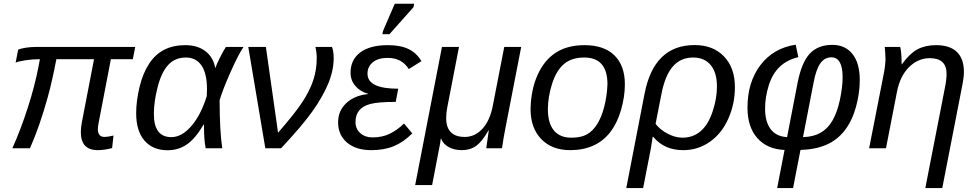

<svg xmlns="http://www.w3.org/2000/svg" viewBox="-20 -773 5090 1001"><path d="M490.2 -99.1Q490.2 -59.1 525.4 -59.1Q542.5 -59.1 571.8 -66.4L564.5 -1Q523.9 9.8 489.3 9.8Q401.4 9.8 401.4 -84.5Q401.4 -104.5 406.2 -132.3L470.2 -464.4H273.9Q252 -350.1 230.2 -271Q208.5 -191.9 184.8 -124Q161.1 -56.2 136.2 0H44.4Q87.9 -96.7 124.8 -211.2Q161.6 -325.7 180.7 -425.3L188 -464.4Q148.4 -464.4 111.8 -458.7Q75.2 -453.1 61.5 -446.3L74.7 -514.2Q87.9 -520 114 -524.2Q140.1 -528.3 167 -528.3H685.1L672.4 -464.4H558.1L493.7 -129.9Q490.2 -112.8 490.2 -99.1Z M946.3 -537.6Q1009.8 -537.6 1050.8 -506.3Q1091.8 -475.1 1102.1 -418.9H1103Q1108.9 -437 1124.8 -469Q1140.6 -501 1157.7 -528.3H1249.5Q1222.2 -487.8 1181.9 -397.2Q1141.6 -306.6 1125 -251Q1125 -91.8 1138.7 0H1052.2Q1043.5 -43.9 1043.5 -115.7V-123.5H1041.5Q998 -49.8 953.9 -19.8Q909.7 10.3 854 10.3Q776.4 10.3 733.2 -40Q689.9 -90.3 689.9 -183.1Q689.9 -246.6 707.5 -319.3Q725.1 -392.1 757.6 -441.2Q790 -490.2 836.7 -513.9Q883.3 -537.6 946.3 -537.6ZM949.2 -473.1Q892.6 -473.1 857.2 -434.8Q821.8 -396.5 802 -319.6Q782.2 -242.7 782.2 -178.7Q782.2 -58.1 873.5 -58.1Q927.2 -58.1 977.1 -115.2Q1026.9 -172.4 1058.1 -272L1059.1 -308.6Q1059.1 -389.2 1030.8 -431.2Q1002.4 -473.1 949.2 -473.1Z M1429.7 -81.1Q1516.6 -180.7 1555.7 -240Q1594.7 -299.3 1613 -354.2Q1631.3 -409.2 1631.3 -469.7Q1631.3 -498.5 1624.5 -528.3H1710.9Q1719.7 -503.4 1719.7 -470.2Q1719.7 -404.8 1690.4 -335.2Q1661.1 -265.6 1606.9 -189.9Q1552.7 -114.3 1445.3 0H1363.3L1274.4 -528.3H1366.2Z M1921.9 -56.6Q1973.6 -56.6 2012.9 -76.2Q2052.2 -95.7 2086.4 -128.9L2129.4 -77.6Q2083.5 -31.7 2033.2 -11Q1982.9 9.8 1916 9.8Q1835.4 9.8 1789.1 -29.8Q1742.7 -69.3 1742.7 -135.7Q1742.7 -195.8 1785.9 -235.8Q1829.1 -275.9 1899.4 -282.7L1899.9 -283.7Q1856.9 -295.9 1832.3 -325.2Q1807.6 -354.5 1807.6 -393.6Q1807.6 -461.9 1858.4 -499.8Q1909.2 -537.6 2002 -537.6Q2067.9 -537.6 2109.9 -517.3Q2151.9 -497.1 2177.2 -454.1L2111.3 -413.1Q2091.3 -443.8 2064.2 -457.5Q2037.1 -471.2 2000.5 -471.2Q1952.1 -471.2 1924.1 -448.7Q1896 -426.3 1896 -388.7Q1896 -310.5 2056.2 -310.5L2043 -241.7Q1950.7 -241.7 1910.9 -231Q1871.1 -220.2 1852.3 -196.8Q1833.5 -173.3 1833.5 -137.2Q1833.5 -100.6 1858.6 -78.6Q1883.8 -56.6 1921.9 -56.6ZM1973.6 -594.7 1976.6 -610.8 2038.1 -753.4H2139.2L2135.7 -735.4L2010.3 -594.7Z M2515.1 0 2517.1 -14.2Q2525.9 -80.6 2528.3 -92.8H2526.4Q2494.1 -35.2 2462.6 -12.7Q2431.2 9.8 2388.2 9.8Q2347.2 9.8 2318.6 -6.6Q2290 -22.9 2279.8 -49.8H2277.8Q2276.9 -38.1 2274.9 -26.6Q2272.9 -15.1 2232.9 191.9H2144.5L2284.2 -528.3H2373L2312 -213.9Q2306.2 -184.1 2306.2 -157.7Q2306.2 -59.1 2403.3 -59.1Q2457 -59.1 2496.6 -103.3Q2536.1 -147.5 2550.3 -227.1L2608.9 -528.3H2697.3L2616.7 -113.8Q2606 -61.5 2597.2 0Z M3237.8 -333.5Q3237.8 -270 3218.3 -201.4Q3198.7 -132.8 3162.4 -85.2Q3126 -37.6 3073.2 -13.9Q3020.5 9.8 2953.1 9.8Q2857.4 9.8 2801.8 -47.9Q2746.1 -105.5 2746.1 -204.6Q2748 -304.2 2782.2 -381.3Q2816.4 -458.5 2877 -498Q2937.5 -537.6 3026.9 -537.6Q3129.4 -537.6 3183.6 -484.1Q3237.8 -430.7 3237.8 -333.5ZM3147 -333.5Q3147 -473.1 3025.9 -473.1Q2960 -473.1 2920.2 -439.2Q2880.4 -405.3 2858.4 -336.4Q2836.4 -267.6 2836.4 -203.1Q2836.4 -130.9 2867.7 -93Q2898.9 -55.2 2958.5 -55.2Q3008.8 -55.2 3039.3 -72Q3069.8 -88.9 3092.8 -124.8Q3115.7 -160.6 3130.1 -216.3Q3144.5 -272 3147 -333.5Z M3601.6 -538.1Q3697.8 -538.1 3754.6 -478.8Q3811.5 -419.4 3811.5 -318.8Q3811.5 -231.4 3776.9 -153.8Q3742.2 -76.2 3680.2 -33.2Q3618.2 9.8 3542 9.8Q3493.7 9.8 3455.3 -6.6Q3417 -22.9 3384.8 -60.1H3382.8L3373.5 0L3333 207.5H3245.1L3340.3 -283.7Q3389.2 -538.1 3601.6 -538.1ZM3593.8 -473.1Q3527.8 -473.1 3487.3 -425.8Q3446.8 -378.4 3428.2 -281.7L3397.9 -127Q3421.9 -96.2 3461.4 -75.7Q3501 -55.2 3538.1 -55.2Q3593.3 -55.2 3632.8 -89.1Q3672.4 -123 3695.1 -191.2Q3717.8 -259.3 3717.8 -321.3Q3717.8 -395.5 3684.8 -434.3Q3651.9 -473.1 3593.8 -473.1Z M4319.3 -539.1Q4386.7 -539.1 4424.6 -491.2Q4462.4 -443.4 4462.4 -356Q4462.4 -287.1 4442.6 -215.3Q4422.9 -143.6 4384.3 -93.5Q4345.7 -43.5 4289.1 -18.6Q4232.4 6.3 4153.3 8.8L4114.7 207.5H4031.7L4070.3 8.8Q3979.5 4.9 3928.2 -53.2Q3877 -111.3 3877 -211.9Q3877 -344.7 3944.6 -433.6Q4012.2 -522.5 4128.4 -540L4142.1 -475.1Q4084 -461.4 4045.7 -425.3Q4007.3 -389.2 3988 -328.1Q3968.8 -267.1 3968.8 -206.5Q3968.8 -139.2 3997.3 -100.3Q4025.9 -61.5 4083.5 -58.1L4138.2 -341.3Q4159.2 -447.8 4201.9 -493.4Q4244.6 -539.1 4319.3 -539.1ZM4314.5 -474.1Q4278.8 -474.1 4256.6 -442.4Q4234.4 -410.6 4221.7 -342.8L4166.5 -58.1Q4220.7 -59.6 4257.8 -80.6Q4294.9 -101.6 4320.1 -144.5Q4345.2 -187.5 4359.1 -253.7Q4373 -319.8 4373 -370.1Q4373 -474.1 4314.5 -474.1Z M4804.2 207.5 4906.2 -314.9Q4915 -357.9 4915 -388.2Q4915 -469.7 4827.6 -469.7Q4766.1 -469.7 4719.2 -422.9Q4672.4 -376 4656.7 -295.9L4599.1 0H4511.2L4586.9 -385.3Q4590.8 -403.3 4593.8 -428Q4596.7 -452.6 4596.7 -460.9Q4596.7 -466.3 4595.2 -495.1Q4593.8 -523.9 4592.3 -528.3H4673.3Q4680.7 -499 4680.7 -438H4682.1Q4722.7 -494.1 4763.4 -515.9Q4804.2 -537.6 4860.4 -537.6Q4932.6 -537.6 4969 -502Q5005.4 -466.3 5005.4 -398.9Q5005.4 -367.7 4995.1 -318.8L4892.6 207.5Z"/></svg>

Font: Liberation Sans
Style: Italic
Weight: 400
Italic angle: -12°
Designer: Steve Matteson
Foundry: Ascender Corporation
Version: Version 2.1.5